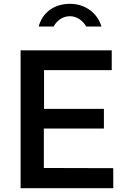

<svg xmlns="http://www.w3.org/2000/svg" viewBox="-20 -987 676 1007"><path d="M512 -848C492 -916 430 -967 347 -967C264 -967 202 -921 183 -848H261C275 -873 303 -902 347 -902C385 -902 417 -876 432 -848ZM88 0H574V-105L210 -106V-313H525V-416H211V-619H566V-723H88Z"/></svg>

Font: United Sans SemiBold
Style: Regular
Weight: 600
Designer: Pablo Impallari, Rodrigo Fuenzalida (Modified by Dan O. Williams)
Version: Version 1.000;PS 001.000;hotconv 1.0.88;makeotf.lib2.5.64775